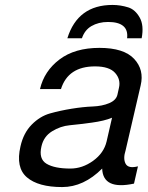

<svg xmlns="http://www.w3.org/2000/svg" viewBox="-20 -734 598 778"><path d="M554 -579H495Q499 -612 479.5 -628.5Q460 -645 418 -645Q379 -645 350 -628Q323 -612 312 -579H253Q295 -714 436 -714Q468 -714 500 -704Q528 -695 546 -663Q564 -631 554 -579ZM539 -60 523 10Q397 37 394 -51Q319 24 232 24Q135 24 89 -15.5Q43 -55 63 -141Q75 -195 108.5 -229Q142 -263 183 -274.5Q224 -286 270.5 -293.5Q317 -301 355.5 -302.5Q394 -304 422.5 -316Q451 -328 456 -351L462 -378Q470 -412 446.5 -438.5Q423 -465 365 -465Q256 -465 227 -373H142Q159 -446 221 -493Q283 -540 383 -540Q482 -540 523.5 -495.5Q565 -451 550 -388L489 -125Q478 -91 489 -70.5Q500 -50 539 -60ZM412 -161 434 -257Q403 -244 351.5 -237Q300 -230 262.5 -226.5Q225 -223 191 -202Q157 -181 148 -141Q136 -90 168.5 -70.5Q201 -51 265 -51Q314 -51 357.5 -82.5Q401 -114 412 -161Z"/></svg>

Font: Miedinger
Style: Italic
Weight: 400
Italic angle: -13°
Version: Version 001.000